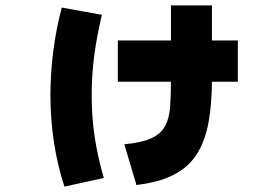

<svg xmlns="http://www.w3.org/2000/svg" viewBox="-20 -636 1040 712"><path d="M365 24 219 56Q194 -19 180.5 -105.5Q167 -192 167 -283Q167 -364 177.5 -446Q188 -528 209 -608L358 -581Q339 -503 329.5 -430Q320 -357 320 -283Q320 -201 331.5 -126Q343 -51 365 24ZM862 -486V-333H417V-486ZM486 50 441 -101Q506 -107 541.5 -123.5Q577 -140 592.5 -169Q608 -198 611 -241Q614 -284 614 -343V-616H766V-343Q766 -253 753.5 -183.5Q741 -114 710.5 -65.5Q680 -17 625.5 11.5Q571 40 486 50Z"/></svg>

Font: Murecho Thin Black
Style: Regular
Weight: 900
Version: Version 1.010